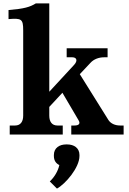

<svg xmlns="http://www.w3.org/2000/svg" viewBox="-20 -789 757 1126"><path d="M269 -111V-162L346 -245L440 -85C453 -65 444 -53 417 -53H398V0H705V-53H684C654 -53 629 -65 616 -85L448 -354L511 -421C530 -442 560 -453 590 -453H611V-506H371V-453H404C430 -453 437 -433 415 -409L269 -251V-769H190C154 -747 122 -738 30 -730V-677C106 -683 116 -678 116 -611V-111C116 -74 99 -53 69 -53H37V0H348V-53H316C286 -53 269 -74 269 -111ZM272 275 314 317C364 290 446 194 446 126V120C446 78 413 58 374 58H368C329 58 296 78 296 120V126C296 153 309 170 328 179C320 216 297 252 272 275Z"/></svg>

Font: LT Superior Serif ExtraBold
Style: Regular
Weight: 800
Designer: Daniel Lyons
Foundry: LyonsType
Version: Version 2.120;FEAKit 1.0